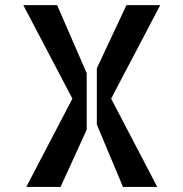

<svg xmlns="http://www.w3.org/2000/svg" viewBox="-20 -740 726 760"><path d="M72.3 -719.7H206.1L323.2 -450.2V-226.6L219.7 0H84L266.6 -349.6ZM614.3 -719.7 419.9 -349.6 602.5 0H466.8L363.3 -247.1V-469.7L480.5 -719.7Z"/></svg>

Font: Allerta Stencil
Style: Regular
Weight: 400
Designer: Matt McInerney
Foundry: Matt McInerney
Version: Version 1.02